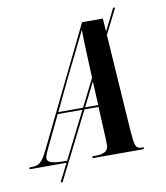

<svg xmlns="http://www.w3.org/2000/svg" viewBox="-160 -836 872 1010"><g transform="rotate(-10 275.5 -331.5)"><path d="M-68 0 -65 -10H-50Q-33 -10 -20 -16Q-7 -22 6 -39.5Q19 -57 36 -93L339 -714H450L455 -644L513 -760H524L456 -625L491 -101Q495 -50 501.5 -30Q508 -10 533 -10H545L542 0H268L271 -10H292Q319 -10 337.5 -20Q356 -30 356 -58Q356 -65 355.5 -74Q355 -83 355 -92L347 -260H272L92 97H81L130 0ZM226 -462 134 -270H266L340 -417L338 -469Q337 -499 335 -538Q333 -577 332 -614Q331 -651 331 -675Q314 -639 287.5 -586Q261 -533 226 -462ZM277 -270H347L341 -397ZM124 -10H135L261 -260H129L53 -102Q44 -83 37 -67.5Q30 -52 30 -41Q30 -24 52.5 -17Q75 -10 124 -10Z"/></g></svg>

Font: Noto Serif Display ExtraCondensed
Style: Bold Italic
Weight: 700
Width: 2
Italic angle: -12°
Designer: Monotype Design Team
Foundry: Monotype Imaging Inc.
Version: Version 2.009